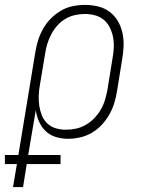

<svg xmlns="http://www.w3.org/2000/svg" viewBox="-69 -558 589 783"><path d="M-16 205 0 111H-49V74H6L75 -345Q79 -370 86.5 -394Q94 -418 107 -441Q120 -464 139 -483Q158 -502 180.5 -515Q203 -528 228 -533Q253 -538 278 -538Q305 -538 331.5 -531.5Q358 -525 378.5 -509.5Q399 -494 412 -471.5Q425 -449 430.5 -423Q436 -397 435 -369.5Q434 -342 429 -315L408 -185Q404 -160 396.5 -136Q389 -112 376 -89.5Q363 -67 345 -48Q327 -29 304.5 -16Q282 -3 257 2.5Q232 8 208 8Q182 8 158 0.5Q134 -7 117 -23.5Q100 -40 90 -62.5Q80 -85 77 -109L46 74H178V111H40L25 205ZM200 -29Q221 -29 241.5 -33.5Q262 -38 281 -49Q300 -60 315.5 -76Q331 -92 342 -111Q353 -130 359 -150Q365 -170 369 -191L390 -321Q394 -342 395 -364Q396 -386 392 -406.5Q388 -427 379 -445.5Q370 -464 354.5 -477Q339 -490 318.5 -495.5Q298 -501 277 -501Q257 -501 236.5 -496.5Q216 -492 197.5 -481Q179 -470 164.5 -453.5Q150 -437 140 -418Q130 -399 124 -379.5Q118 -360 115 -339L94 -213Q90 -192 89 -170Q88 -148 91 -127.5Q94 -107 101.5 -88Q109 -69 123.5 -55Q138 -41 158 -35Q178 -29 200 -29Z"/></svg>

Font: Iosevka Slab XLtObl
Style: Regular
Weight: 200
Italic angle: -9°
Monospace: yes
Designer: Belleve Invis
Foundry: Belleve Invis
Version: Version 11.1.1; ttfautohint (v1.8.3)